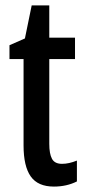

<svg xmlns="http://www.w3.org/2000/svg" viewBox="-20 -679 320 709"><path d="M209 -74Q222 -74 235.5 -77Q249 -80 264 -86V-9Q226 10 179 10Q120 10 93.5 -27.5Q67 -65 67 -142V-461H15V-512L72 -537L97 -659H162V-540H257V-461H162V-148Q162 -111 172 -92.5Q182 -74 209 -74Z"/></svg>

Font: Noto Sans Gurmukhi ExtraCondensed Medium
Style: Regular
Weight: 500
Width: 2
Designer: Jelle Bosma - Monotype Design Team
Foundry: Monotype Imaging Inc.
Version: Version 2.004; ttfautohint (v1.8.4.7-5d5b)